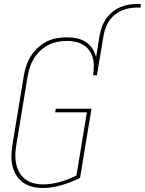

<svg xmlns="http://www.w3.org/2000/svg" viewBox="-20 -929 721 957"><path d="M193 8Q166 8 140.5 1.5Q115 -5 94.5 -19.5Q74 -34 61 -55.5Q48 -77 42 -102.5Q36 -128 37 -154.5Q38 -181 42 -208L99 -553Q103 -578 111.5 -603Q120 -628 134.5 -650.5Q149 -673 169 -691.5Q189 -710 213 -722Q237 -734 262.5 -738.5Q288 -743 313 -743Q339 -743 363 -738Q387 -733 407 -720Q427 -707 440 -687.5Q453 -668 459 -644L476 -750Q480 -771 487 -792Q494 -813 506.5 -832Q519 -851 537 -866.5Q555 -882 575.5 -891.5Q596 -901 617.5 -905Q639 -909 661 -909H681V-891H661Q642 -891 622.5 -887.5Q603 -884 584.5 -875.5Q566 -867 550 -853.5Q534 -840 523 -823Q512 -806 505.5 -787.5Q499 -769 496 -750L463 -554H444Q447 -576 447.5 -598Q448 -620 442.5 -640.5Q437 -661 424.5 -678Q412 -695 395 -705.5Q378 -716 356.5 -720.5Q335 -725 313 -725Q290 -725 266.5 -720.5Q243 -716 221.5 -705Q200 -694 181.5 -677Q163 -660 150 -639Q137 -618 129.5 -595.5Q122 -573 118 -550L61 -205Q57 -181 56.5 -157Q56 -133 61 -110.5Q66 -88 77 -68.5Q88 -49 106 -35.5Q124 -22 146.5 -16Q169 -10 194 -10Q235 -10 278 -22Q321 -34 361 -54L413 -369H255L258 -387H436L379 -42Q334 -20 286.5 -6Q239 8 193 8Z"/></svg>

Font: Iosevka SS04 Thin
Style: Italic
Weight: 100
Italic angle: -9°
Monospace: yes
Designer: Belleve Invis
Foundry: Belleve Invis
Version: Version 19.0.0; ttfautohint (v1.8.4)